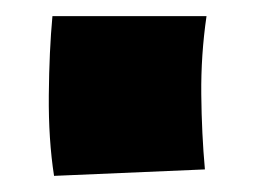

<svg xmlns="http://www.w3.org/2000/svg" viewBox="-20 -213 316 238"><path d="M47 5Q40 -40 40.5 -95Q41 -150 45 -193H236Q229 -145 229.5 -96Q230 -47 234 -3Z"/></svg>

Font: Marhey
Style: Bold
Weight: 700
Designer: Nur Syamsi & Bustanul Arifin
Foundry: Namelatype
Version: Version 1.000